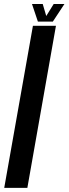

<svg xmlns="http://www.w3.org/2000/svg" viewBox="-58 -910 332 930"><path d="M-37.5 0 101.5 -785H213L74.5 0ZM125.5 -805.5 97 -890.5H149L166 -832.5L202 -890.5H254L198 -805.5Z"/></svg>

Font: Anybody UltraCondensed SemiBold
Style: Italic
Weight: 600
Width: 1
Italic angle: -10°
Designer: Tyler Finck
Foundry: Etcetera Type Company
Version: Version 1.010; ttfautohint (v1.8.3) -l 8 -r 50 -G 200 -x 14 